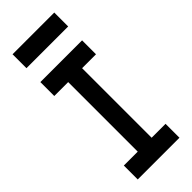

<svg xmlns="http://www.w3.org/2000/svg" viewBox="-288 -938 976 976"><g transform="rotate(-45 200.0 -450.0)"><path d="M50 0V-100H150V-600H50V-700H350V-600H250V-100H350V0ZM50 -800V-900H350V-800Z"/></g></svg>

Font: Matrix Sans
Style: Regular
Weight: 400
Designer: Brad Neil
Version: Version 1.100